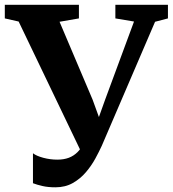

<svg xmlns="http://www.w3.org/2000/svg" viewBox="-39 -763 718 798"><path d="M191.5 15.5Q160.5 15.5 137.8 10.2Q115 5 98 -1.5V-126Q112 -115 140.8 -107.2Q169.5 -99.5 199.5 -99.5Q226 -99.5 246.8 -107.2Q267.5 -115 283.5 -131Q299.5 -147 311 -172.5L310 -107.5L38.5 -673.5L-19 -686.5V-743H289V-686.5L208.5 -672.5L346 -348.5L395 -213.5L349 -212L398 -349L518 -673.5L440.5 -686.5V-743H659V-686.5L605.5 -672.5L384 -157Q373.5 -134 357.5 -104.5Q341.5 -75 318.5 -47.8Q295.5 -20.5 264 -2.5Q232.5 15.5 191.5 15.5Z"/></svg>

Font: Merriweather 36pt
Style: Bold
Weight: 700
Designer: Eben Sorkin
Foundry: Eben Sorkin
Version: Version 2.100